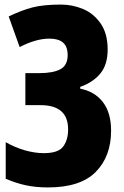

<svg xmlns="http://www.w3.org/2000/svg" viewBox="-20 -580 541 840"><path d="M451 -363Q451 -298 419.5 -259Q388 -220 331 -200V-192Q394 -180 430 -133.5Q466 -87 466 -8Q466 104 399 172Q332 240 190 240Q136 240 92.5 230.5Q49 221 5 202V42Q45 65 88.5 77.5Q132 90 172 90Q235 90 256.5 61Q278 32 278 -14Q278 -120 157 -120H91V-260H151Q212 -260 244 -277Q276 -294 276 -339Q276 -376 256 -393.5Q236 -411 196 -411Q137 -411 66 -374L18 -508Q74 -535 122 -547.5Q170 -560 247 -560Q297 -560 343.5 -540.5Q390 -521 420.5 -477Q451 -433 451 -363Z"/></svg>

Font: Noto Sans Display Black Narrow
Style: Regular
Weight: 900
Width: 4
Designer: Monotype Design team
Foundry: Monotype Imaging Inc.
Version: Version 1.000